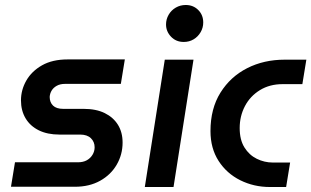

<svg xmlns="http://www.w3.org/2000/svg" viewBox="-20 -749 1247 769"><path d="M24 -1 40 -99H292Q313 -99 327.5 -107Q342 -115 350.5 -129Q359 -143 359 -159Q359 -181 344 -195.5Q329 -210 301 -210H218Q170 -210 135.5 -227Q101 -244 82.5 -275Q64 -306 64 -347Q64 -389 85.5 -426.5Q107 -464 148.5 -487.5Q190 -511 251 -511H480L464 -413H240Q221 -413 207.5 -405.5Q194 -398 187 -386.5Q180 -375 179 -361Q179 -339 192.5 -326Q206 -313 233 -313H315Q365 -313 399.5 -296Q434 -279 452.5 -249Q471 -219 471 -178Q471 -130 447.5 -89.5Q424 -49 381 -25Q338 -1 280 -1Z M560 0 640 -510H755L675 0ZM716 -581Q685 -581 665 -602Q645 -623 645 -651Q645 -672 655.5 -690Q666 -708 684 -718.5Q702 -729 724 -729Q754 -729 774 -709Q794 -689 794 -659Q794 -638 783.5 -620Q773 -602 755.5 -591.5Q738 -581 716 -581Z M1061 0Q997 0 942.5 -27Q888 -54 855.5 -104.5Q823 -155 823 -224Q823 -314 863 -378Q903 -442 970 -476Q1037 -510 1120 -510H1207L1191 -412H1112Q1060 -412 1021 -388Q982 -364 961 -324Q940 -284 940 -236Q940 -189 959 -158.5Q978 -128 1008.5 -113Q1039 -98 1073 -98H1142L1126 0Z"/></svg>

Font: MuseoModerno Medium
Style: Italic
Weight: 500
Italic angle: -9°
Designer: Pablo Cosgaya, Héctor Gatti, Marcela Romero, and the Authors of The MuseoModerno Project.
Foundry: Omnibus-Type Team
Version: Version 1.003